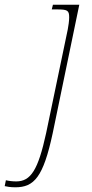

<svg xmlns="http://www.w3.org/2000/svg" viewBox="-157 -556 391 816"><path d="M-92 240C-12 240 27 197 67 10L180 -536H68L63 -516H84C130 -516 137 -512 137 -482C137 -468 134 -446 131 -431L39 10C5 166 -26 215 -88 215C-104 215 -120 213 -132 210L-137 235C-129 237 -113 240 -92 240Z"/></svg>

Font: Noto Serif SemiCondensed Thin
Style: Italic
Weight: 100
Width: 4
Italic angle: -12°
Designer: Monotype Design Team
Foundry: Monotype Imaging Inc.
Version: Version 2.013